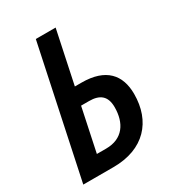

<svg xmlns="http://www.w3.org/2000/svg" viewBox="-173 -814 831 915"><g transform="rotate(-30 242.0 -357.0)"><path d="M15 0H181C350 0 441 -103 441 -253C441 -358 384 -425 251 -425H214L275 -714H166ZM144 -94 194 -331H238C297 -331 329 -306 329 -245C329 -158 287 -94 195 -94Z"/></g></svg>

Font: Noto Sans Display SemiCondensed Medium
Style: Italic
Weight: 500
Width: 4
Italic angle: -12°
Designer: Monotype Design Team
Foundry: Monotype Imaging Inc.
Version: Version 1.900